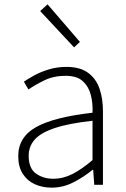

<svg xmlns="http://www.w3.org/2000/svg" viewBox="-20 -851 582 884"><path d="M218 13Q176 13 141 -2.5Q106 -18 85 -50.5Q64 -83 64 -132Q64 -220 146.5 -266Q229 -312 406 -332Q408 -374 398.5 -412.5Q389 -451 362 -476.5Q335 -502 282 -502Q227 -502 183 -480.5Q139 -459 111 -439L90 -475Q109 -488 138 -504Q167 -520 205 -531.5Q243 -543 286 -543Q349 -543 386 -515.5Q423 -488 438.5 -442Q454 -396 454 -340V0H414L409 -69H406Q366 -36 318 -11.5Q270 13 218 13ZM225 -28Q271 -28 314 -50Q357 -72 406 -114V-295Q297 -283 232.5 -261.5Q168 -240 140 -208.5Q112 -177 112 -134Q112 -76 145.5 -52Q179 -28 225 -28ZM321 -633 165 -800 199 -831 348 -658Z"/></svg>

Font: Noto Sans KR ExtraLight
Style: Regular
Weight: 250
Designer: Ryoko NISHIZUKA  (kana, bopomofo & ideographs); Paul D. Hunt (Latin, Greek & Cyrillic); Sandoll Communications , Soo-you
Foundry: Adobe
Version: Version 2.004-H2;hotconv 1.0.118;makeotfexe 2.5.65603